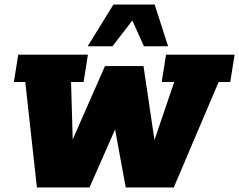

<svg xmlns="http://www.w3.org/2000/svg" viewBox="-20 -823 1050 843"><path d="M142 0 91 -463H41L60 -583H366L347 -463H292L301 -149H272L441 -533H610L667 -149H638L745 -463H690L709 -583H1010L991 -463H940L743 0H532L475 -311H510L373 0ZM365 -620 478 -803H659L718 -620H612L561 -733L474 -620Z"/></svg>

Font: Rokkitt SemiBold Black
Style: Italic
Weight: 900
Italic angle: -9°
Version: Version 3.103